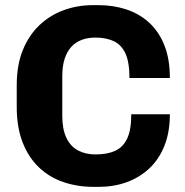

<svg xmlns="http://www.w3.org/2000/svg" viewBox="-20 -716 718 746"><path d="M343 10Q281 10 226.5 -8.5Q172 -27 131.5 -65.5Q91 -104 68 -162.5Q45 -221 45 -301V-385Q45 -463 68.5 -521Q92 -579 133 -618Q174 -657 227.5 -676.5Q281 -696 341 -696H363Q420 -696 470.5 -679.5Q521 -663 559 -628.5Q597 -594 618.5 -540.5Q640 -487 640 -413H483Q483 -474 467.5 -508Q452 -542 422 -556Q392 -570 351 -570Q322 -570 298.5 -561.5Q275 -553 258 -535Q241 -517 231.5 -488.5Q222 -460 222 -420V-266Q222 -214 238 -180.5Q254 -147 283 -131.5Q312 -116 351 -116Q397 -116 427.5 -130Q458 -144 474 -177.5Q490 -211 490 -272H640Q640 -203 619 -150Q598 -97 560 -61.5Q522 -26 472 -8Q422 10 365 10Z"/></svg>

Font: Chivo Medium
Style: Bold
Weight: 700
Version: Version 2.002